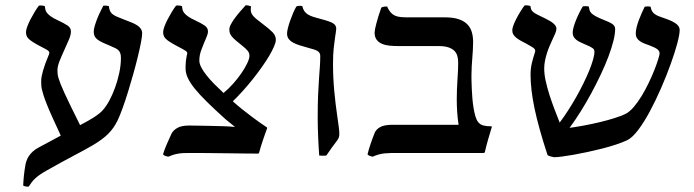

<svg xmlns="http://www.w3.org/2000/svg" viewBox="-20 -580 2632 728"><path d="M392.6 -557.1Q394 -546.4 396.7 -539.6Q399.4 -532.7 405.5 -527.3Q411.6 -522 422.6 -517.1Q433.6 -512.2 451.7 -505.4Q467.3 -499.5 479.7 -494.4Q492.2 -489.3 501 -483.4Q509.8 -477.5 514.4 -470.2Q519 -462.9 519 -452.6Q519 -442.9 514.6 -419.7Q510.3 -396.5 502.9 -366.2Q495.6 -335.9 485.8 -301Q476.1 -266.1 465.8 -232.9Q455.6 -199.7 445.1 -170.7Q434.6 -141.6 425.8 -123Q418.5 -108.4 410.2 -96.4Q401.9 -84.5 391.1 -73.5Q380.4 -62.5 366.2 -52Q352.1 -41.5 332.5 -29.8Q317.9 -21 300.3 -11.5Q282.7 -2 261 9.5Q239.3 21 213.6 34.9Q188 48.8 157.2 66.4Q141.6 75.2 131.3 82.3Q121.1 89.4 113.8 96.2Q106.4 103 100.6 110.6Q94.7 118.2 88.9 127.4Q77.6 128.9 67.9 123.5Q68.4 112.8 69.1 103.3Q69.8 93.8 70.8 84.5Q71.8 75.2 73.2 65.2Q74.7 55.2 76.7 43.5Q78.1 36.6 81.1 28.3Q84 20 89.8 11.2Q95.7 2.4 105 -6.1Q114.3 -14.6 128.9 -22Q152.3 -34.2 172.1 -45.2Q191.9 -56.2 210.4 -65.9Q191.9 -105.5 179 -134.3Q166 -163.1 158 -183.3Q149.9 -203.6 145.5 -217.3Q141.1 -231 138.9 -240.7Q136.7 -250.5 136.5 -258.1Q136.2 -265.6 136.2 -273.9Q136.2 -287.6 143.1 -312Q149.9 -336.4 165 -372.1Q167 -376.5 167 -379.9Q167 -385.3 159.4 -390.1Q151.9 -395 131.3 -405.3Q114.7 -414.1 104.5 -420.7Q94.2 -427.2 88.4 -433.1Q82.5 -439 80.6 -445.1Q78.6 -451.2 78.6 -458.5Q78.6 -466.3 83.3 -479Q87.9 -491.7 95.2 -505.9Q102.5 -520 111.1 -534.2Q119.6 -548.3 127.4 -558.6Q128.4 -559.1 131.6 -559.3Q134.8 -559.6 138.4 -559.1Q142.1 -558.6 145.3 -558.1Q148.4 -557.6 149.9 -556.6Q150.9 -549.8 152.1 -543.7Q153.3 -537.6 158.2 -531.2Q163.1 -524.9 172.4 -518.1Q181.6 -511.2 198.7 -503.4Q223.6 -491.7 236.3 -483.2Q249 -474.6 249 -460.4Q249 -447.8 241 -429Q232.9 -410.2 223.4 -389.4Q213.9 -368.7 205.8 -348.4Q197.8 -328.1 197.8 -313.5Q197.8 -306.2 198.5 -299.6Q199.2 -293 201.9 -283.7Q204.6 -274.4 210 -260.7Q215.3 -247.1 224.9 -226.3Q234.4 -205.6 248.8 -176Q263.2 -146.5 283.7 -105.5Q300.8 -114.7 313.7 -121.8Q326.7 -128.9 336.7 -135.5Q346.7 -142.1 354.5 -148.2Q362.3 -154.3 369.1 -161.6Q381.8 -175.3 394.3 -198.2Q406.7 -221.2 416.5 -248.3Q426.3 -275.4 432.4 -304.4Q438.5 -333.5 438.5 -359.9Q438.5 -370.1 436.5 -376.7Q434.6 -383.3 430.2 -388.2Q425.8 -393.1 418.2 -397Q410.6 -400.9 399.9 -405.3Q382.3 -412.6 370.1 -418.2Q357.9 -423.8 350.1 -429.7Q342.3 -435.5 338.9 -442.6Q335.4 -449.7 335.4 -459.5Q335.4 -468.8 339.1 -481.4Q342.8 -494.1 348.1 -507.8Q353.5 -521.5 359.9 -534.7Q366.2 -547.9 371.6 -558.1Q376.5 -559.1 381.8 -558.6Q387.2 -558.1 392.6 -557.1Z M669.9 -556.6Q670.9 -549.8 672.1 -543.7Q673.3 -537.6 678.2 -531.2Q683.1 -524.9 692.4 -518.1Q701.7 -511.2 718.8 -503.4Q743.7 -491.7 756.1 -483.2Q768.6 -474.6 768.6 -460.4Q768.6 -451.2 761.2 -434.8Q753.9 -418.5 745.6 -396.5Q740.2 -383.3 738 -372.6Q735.8 -361.8 735.8 -350.6Q735.8 -338.9 742.9 -325Q750 -311 762.5 -295.2Q774.9 -279.3 791.7 -262.2Q808.6 -245.1 827.6 -227.5Q846.2 -242.7 864 -262.7Q881.8 -282.7 895.5 -302.7Q909.2 -322.8 917.5 -340.3Q925.8 -357.9 925.8 -368.2Q925.8 -379.4 918.9 -387.7Q912.1 -396 897.9 -407.2Q883.3 -418.9 874 -426.8Q864.7 -434.6 859.4 -441.2Q854 -447.8 851.8 -453.9Q849.6 -460 849.6 -468.3Q849.6 -477.1 856 -488.8Q862.3 -500.5 871.6 -512.9Q880.9 -525.4 891.6 -537.6Q902.3 -549.8 911.1 -559.6Q914.6 -560.5 920.7 -559.3Q926.8 -558.1 931.6 -556.2Q930.2 -545.4 931.2 -537.8Q932.1 -530.3 937 -523.4Q941.9 -516.6 951.4 -508.5Q960.9 -500.5 976.6 -488.8Q1001.5 -470.2 1013.7 -457.5Q1025.9 -444.8 1025.9 -429.2Q1025.9 -419.4 1019 -403.6Q1012.2 -387.7 1000.5 -367.9Q988.8 -348.1 972.9 -325.7Q957 -303.2 939 -280.5Q920.9 -257.8 901.4 -236.1Q881.8 -214.4 862.8 -195.8Q881.3 -179.2 900.1 -164.3Q918.9 -149.4 935.8 -136.7Q952.6 -124 967 -114Q981.4 -104 991.7 -97.2Q993.7 -95.7 992.7 -93.3Q989.7 -85.4 985.6 -73.7Q981.4 -62 977.1 -49.1Q972.7 -36.1 968.8 -23.4Q964.8 -10.7 962.4 -1Q961.9 1 960.4 1.7Q959 2.4 957.5 2.4Q935.5 2.4 905.3 2Q875 1.5 843.3 1.2Q811.5 1 781.5 0.5Q751.5 0 729 0H700.7Q686.5 0 675.5 0.5Q664.6 1 655 2.7Q645.5 4.4 636.7 7.1Q627.9 9.8 617.7 14.2Q612.3 13.2 606.9 11.2Q601.6 9.3 598.1 5.4Q603 -11.2 611.1 -30.3Q619.1 -49.3 629.4 -71.3Q635.3 -84.5 651.1 -94.2Q667 -104 696.3 -104Q700.7 -104 714.8 -103.8Q729 -103.5 747.6 -103.3Q766.1 -103 786.1 -102.5Q806.2 -102.1 821.8 -101.6Q825.2 -101.6 831.8 -101.3Q838.4 -101.1 845.7 -100.6Q853 -100.1 859.9 -99.6Q866.7 -99.1 871.1 -98.6Q867.7 -101.6 862.8 -105.5Q857.9 -109.4 852.5 -113.8Q847.2 -118.2 842.3 -122.1Q837.4 -126 834 -128.9Q793.5 -165.5 764.9 -193.6Q736.3 -221.7 718.3 -244.1Q700.2 -266.6 691.9 -284.9Q683.6 -303.2 683.6 -320.8Q683.6 -335 684.8 -347.7Q686 -360.4 689.9 -377.4Q690.9 -382.8 682.9 -387.9Q674.8 -393.1 651.4 -405.3Q634.8 -414.1 624.5 -420.7Q614.3 -427.2 608.4 -433.1Q602.5 -439 600.6 -445.1Q598.6 -451.2 598.6 -458.5Q598.6 -466.3 603.3 -479Q607.9 -491.7 615.2 -505.9Q622.6 -520 631.1 -534.2Q639.6 -548.3 647.5 -558.6Q648.4 -559.1 651.6 -559.3Q654.8 -559.6 658.4 -559.1Q662.1 -558.6 665.3 -558.1Q668.5 -557.6 669.9 -556.6Z M1190.4 9.8Q1189.5 0 1188.5 -17.8Q1187.5 -35.6 1186.5 -55.9Q1185.5 -76.2 1185.1 -96.7Q1184.6 -117.2 1184.6 -131.8Q1184.6 -182.1 1186 -218Q1187.5 -253.9 1189.5 -280.8Q1191.4 -307.6 1192.9 -328.1Q1194.3 -348.6 1194.3 -368.2Q1194.3 -375.5 1190.9 -380.1Q1187.5 -384.8 1181.6 -387.9Q1175.8 -391.1 1168.2 -393.1Q1160.6 -395 1152.8 -397.5Q1133.8 -402.8 1118.4 -407.5Q1103 -412.1 1091.8 -418.2Q1080.6 -424.3 1074.5 -432.6Q1068.4 -440.9 1068.4 -453.1Q1068.4 -460 1071.5 -472.9Q1074.7 -485.8 1079.8 -500.7Q1085 -515.6 1091.3 -530.3Q1097.7 -544.9 1103.5 -555.2Q1107.4 -557.6 1114 -557.9Q1120.6 -558.1 1126 -557.1Q1128.9 -545.4 1134 -537.8Q1139.2 -530.3 1147.9 -524.9Q1156.7 -519.5 1169.4 -515.6Q1182.1 -511.7 1200.7 -506.8Q1217.3 -502.4 1228 -498.5Q1238.8 -494.6 1244.6 -490.5Q1250.5 -486.3 1252.7 -481.4Q1254.9 -476.6 1254.9 -470.7Q1254.9 -466.8 1253.4 -457.8Q1252 -448.7 1250.5 -438.5Q1248 -421.9 1245.4 -398.2Q1242.7 -374.5 1242.7 -337.9Q1242.7 -286.6 1247.3 -236.1Q1252 -185.5 1258.8 -139.6Q1261.7 -119.1 1264.2 -101.1Q1266.6 -83 1266.6 -73.2Q1266.6 -64 1264.6 -58.6Q1262.7 -53.2 1258.3 -47.4Q1247.6 -33.2 1236.6 -18.1Q1225.6 -2.9 1217.3 9.8Q1203.6 11.2 1190.4 9.8Z M1447.8 -555.2Q1454.1 -541 1461.2 -533Q1468.3 -524.9 1477.5 -520.8Q1486.8 -516.6 1499 -515.4Q1511.2 -514.2 1527.8 -514.2H1667.5Q1698.7 -514.2 1719.5 -507.1Q1740.2 -500 1752.2 -487.5Q1764.2 -475.1 1769 -458Q1773.9 -440.9 1773.9 -421.4Q1773.9 -404.3 1772.9 -389.6Q1772 -375 1770.8 -359.9Q1769.5 -344.7 1768.6 -328.6Q1767.6 -312.5 1767.6 -293Q1767.6 -287.6 1767.8 -274.4Q1768.1 -261.2 1768.8 -244.4Q1769.5 -227.5 1771 -208.5Q1772.5 -189.5 1775.4 -171.6Q1778.3 -153.8 1782.5 -139.4Q1786.6 -125 1793 -117.2Q1800.8 -107.4 1812.7 -104.2Q1824.7 -101.1 1843.3 -101.1Q1845.2 -101.1 1844.7 -98.1Q1836.9 -73.2 1830.6 -50.8Q1824.2 -28.3 1818.4 -3.4Q1817.9 -1.5 1816.4 -0.7Q1814.9 0 1813.5 0H1493.7Q1476.1 0 1462.6 0.2Q1449.2 0.5 1437.5 1.7Q1425.8 2.9 1415.3 5.9Q1404.8 8.8 1393.1 14.2Q1387.7 13.2 1382.3 11.2Q1377 9.3 1373.5 5.4Q1377.4 -11.2 1384.5 -32.5Q1391.6 -53.7 1400.4 -75.7Q1405.8 -89.4 1421.4 -98.1Q1437 -106.9 1468.8 -106.9H1718.8Q1714.8 -133.3 1713.4 -156.7Q1711.9 -180.2 1711.9 -203.1Q1711.9 -221.2 1712.6 -240.7Q1713.4 -260.3 1714.6 -278.8Q1715.8 -297.4 1716.6 -313.7Q1717.3 -330.1 1717.3 -341.8Q1717.3 -356 1714.1 -367.7Q1710.9 -379.4 1702.4 -387.7Q1693.8 -396 1679.7 -400.6Q1665.5 -405.3 1643.6 -405.3H1492.7Q1475.1 -405.3 1458.5 -406.7Q1441.9 -408.2 1429 -413.6Q1416 -418.9 1408.2 -429.2Q1400.4 -439.5 1400.4 -456.5Q1400.4 -460.9 1402.1 -470.2Q1403.8 -479.5 1407.2 -491.9Q1410.6 -504.4 1415.3 -519.8Q1419.9 -535.2 1425.8 -551.3Q1430.7 -553.7 1436.5 -554.7Q1442.4 -555.7 1447.8 -555.2Z M2233.9 -383.8Q2233.9 -388.2 2232.2 -391.6Q2230.5 -395 2226.3 -397.9Q2222.2 -400.9 2215.6 -404.1Q2209 -407.2 2198.7 -411.6Q2189 -416 2180.4 -419.9Q2171.9 -423.8 2165.3 -429Q2158.7 -434.1 2155 -440.7Q2151.4 -447.3 2151.4 -456.5Q2151.4 -464.4 2154.8 -476.8Q2158.2 -489.3 2163.8 -503.2Q2169.4 -517.1 2176.3 -531Q2183.1 -544.9 2189.9 -555.7Q2192.9 -556.6 2200.7 -556.6Q2204.6 -556.6 2207.8 -556.2Q2210.9 -555.7 2212.4 -555.2Q2213.9 -546.9 2215.6 -541Q2217.3 -535.2 2222.9 -529.5Q2228.5 -523.9 2239.3 -518.1Q2250 -512.2 2269.5 -504.4Q2291.5 -496.1 2301.8 -489Q2312 -481.9 2312.5 -470.7Q2312.5 -451.2 2305.7 -424.1Q2298.8 -397 2286.9 -365.2Q2274.9 -333.5 2258.3 -298.3Q2241.7 -263.2 2222.7 -227.8Q2203.6 -192.4 2182.4 -158.4Q2161.1 -124.5 2139.6 -95.2Q2164.6 -98.6 2194.8 -104.2Q2225.1 -109.9 2254.6 -116.9Q2284.2 -124 2309.6 -132.1Q2335 -140.1 2350.6 -147.5Q2366.7 -155.3 2382.8 -174.1Q2398.9 -192.9 2413.3 -216.8Q2427.7 -240.7 2440.2 -266.8Q2452.6 -293 2461.7 -315.9Q2470.7 -338.9 2475.8 -355.7Q2481 -372.6 2481 -377.4Q2481 -385.7 2473.6 -392.3Q2466.3 -398.9 2444.3 -407.2Q2433.1 -411.1 2423.3 -415Q2413.6 -418.9 2406.2 -424.1Q2398.9 -429.2 2394.8 -436Q2390.6 -442.9 2390.6 -452.6Q2390.6 -463.4 2393.8 -476.6Q2397 -489.7 2402.1 -503.4Q2407.2 -517.1 2413.1 -530.3Q2418.9 -543.5 2424.3 -554.2Q2425.8 -554.7 2428.7 -555.2Q2431.6 -555.7 2435.1 -555.7Q2438.5 -555.7 2441.9 -555.4Q2445.3 -555.2 2446.8 -554.7Q2448.7 -543.9 2452.4 -537.6Q2456.1 -531.2 2462.9 -526.4Q2469.7 -521.5 2480.2 -517.6Q2490.7 -513.7 2506.3 -508.3Q2531.2 -499.5 2544.2 -489.5Q2557.1 -479.5 2557.1 -466.3Q2557.1 -449.7 2547.9 -415Q2538.6 -380.4 2522.9 -336.9Q2507.3 -293.5 2486.8 -246.3Q2466.3 -199.2 2444.3 -158.2Q2422.4 -117.2 2399.9 -87.4Q2377.4 -57.6 2357.9 -48.3Q2340.3 -40 2315.9 -32Q2291.5 -23.9 2263.9 -16.8Q2236.3 -9.8 2208 -3.7Q2179.7 2.4 2154.8 6.8Q2129.9 11.2 2110.4 13.7Q2090.8 16.1 2081.1 16.1Q2074.7 15.1 2067.9 13.2Q2061 11.2 2056.2 8.3Q2039.1 -43.9 2026.9 -87.6Q2014.6 -131.3 2006.8 -168.7Q1999 -206.1 1995.4 -237.5Q1991.7 -269 1991.7 -296.9Q1991.7 -319.3 1996.3 -339.4Q2001 -359.4 2007.8 -379.9Q2009.8 -385.3 2009.3 -388.9Q2008.8 -392.6 2005.4 -396Q2002 -399.4 1995.1 -403.3Q1988.3 -407.2 1978 -413.1Q1965.8 -419.4 1955.6 -425Q1945.3 -430.7 1938 -436.5Q1930.7 -442.4 1926.5 -449.2Q1922.4 -456.1 1922.4 -464.8Q1922.4 -472.7 1926.8 -484.4Q1931.2 -496.1 1938 -509.3Q1944.8 -522.5 1952.9 -535.6Q1960.9 -548.8 1968.8 -559.1Q1969.7 -559.6 1972.9 -559.8Q1976.1 -560.1 1979.7 -559.6Q1983.4 -559.1 1986.6 -558.6Q1989.7 -558.1 1991.2 -557.1Q1992.2 -549.3 1994.1 -544.2Q1996.1 -539.1 2001.7 -534.4Q2007.3 -529.8 2018.1 -524.2Q2028.8 -518.6 2047.9 -509.8Q2089.8 -489.7 2089.8 -471.7Q2089.8 -463.9 2085.2 -452.9Q2080.6 -441.9 2073.7 -427.7Q2069.3 -418 2064 -405.8Q2058.6 -393.6 2054.2 -379.6Q2049.8 -365.7 2046.6 -350.8Q2043.5 -335.9 2043.5 -320.3Q2043.5 -298.3 2049.1 -272.9Q2054.7 -247.6 2063.2 -220.7Q2071.8 -193.8 2082 -167Q2092.3 -140.1 2102.1 -115.2Q2118.2 -136.7 2134.3 -161.6Q2150.4 -186.5 2165 -212.4Q2179.7 -238.3 2192.1 -263.7Q2204.6 -289.1 2213.9 -311.8Q2223.1 -334.5 2228.5 -353.3Q2233.9 -372.1 2233.9 -383.8Z"/></svg>

Font: Federov2
Style: Regular
Weight: 400
Designer: Olexa M. Volochay | Cyreal.org
Foundry: Olexa M. Volochay | Cyreal.org
Version: Version 1.000